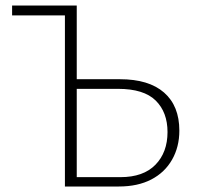

<svg xmlns="http://www.w3.org/2000/svg" viewBox="-20 -678 728 698"><path d="M216 0V-658H259V-34H418Q501 -34 545 -79Q589 -124 589 -198Q589 -270 546 -312.5Q503 -355 409 -355H243V-390H416Q521 -390 576.5 -341.5Q632 -293 632 -203Q632 -144 605.5 -97.5Q579 -51 530 -25.5Q481 0 412 0ZM24 -622V-658H235V-622Z"/></svg>

Font: Ysabeau ExtraLight
Style: Regular
Weight: 250
Designer: Christian Thalmann (Catharsis Fonts)
Version: Version 2.002